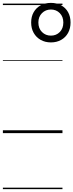

<svg xmlns="http://www.w3.org/2000/svg" viewBox="-20 -923 509 1331"><path d="M333 -629Q293 -629 262 -646.5Q231 -664 213.5 -695Q196 -726 196 -767Q196 -808 213.5 -838.5Q231 -869 262 -886Q293 -903 333 -903Q373 -903 404 -886Q435 -869 452 -838.5Q469 -808 469 -767Q469 -726 452 -695Q435 -664 404 -646.5Q373 -629 333 -629ZM333 -676Q370 -676 394.5 -701Q419 -726 419 -767Q419 -807 394.5 -832Q370 -857 333 -857Q296 -857 271 -832Q246 -807 246 -767Q246 -726 271 -701Q296 -676 333 -676ZM0 378H413V388H0ZM0 -20H413V0H0ZM0 -505H413V-500H0ZM0 -898H413V-888H0Z"/></svg>

Font: Playwrite DE SAS Guides
Style: Regular
Weight: 400
Designer: Veronika Burian, José Scaglione
Foundry: TypeTogether
Version: Version 1.003